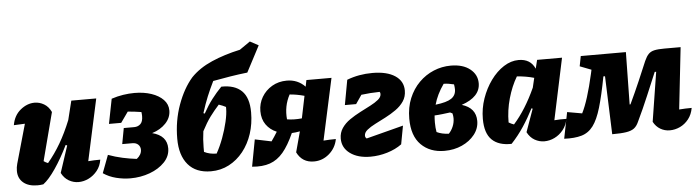

<svg xmlns="http://www.w3.org/2000/svg" viewBox="-47 -959 4272 1174"><g transform="rotate(-5 2088.5 -372.0)"><path d="M290 -57 344 -221 335 -225Q296 -145 254.5 -84Q213 -23 178 3Q159 6 142 6Q87 6 55.5 -20.5Q24 -47 24 -93Q24 -115 30 -136L98 -376Q64 -374 30 -373Q40 -432 81 -465.5Q122 -499 168 -499Q198 -499 225.5 -483Q253 -467 269 -433L192 -138Q204 -129 218 -124Q261 -175 297 -236.5Q333 -298 364 -375L393 -492H546L464 -114Q500 -117 538 -117Q532 -78 509.5 -50Q487 -22 456.5 -7Q426 8 394 8Q363 8 335 -8Q307 -24 290 -57Z M712 13Q669 13 625 2Q581 -9 546 -33L587 -142Q631 -126 674.5 -116.5Q718 -107 761 -102Q791 -126 791 -156Q791 -175 778 -187.5Q765 -200 742 -200H680L698 -297H762Q785 -297 800.5 -311.5Q816 -326 816 -360Q816 -372 814 -385Q771 -392 731 -395L685 -330H610L640 -482Q676 -494 712 -499.5Q748 -505 781 -505Q839 -505 885 -489.5Q931 -474 958 -446Q985 -418 985 -380Q985 -336 952.5 -301.5Q920 -267 868 -251Q958 -228 958 -150Q958 -102 922.5 -65Q887 -28 831 -7.5Q775 13 712 13Z M1207 13Q1115 13 1066.5 -44Q1018 -101 1018 -203Q1018 -313 1053 -410Q1088 -507 1143 -570Q1194 -623 1272 -657Q1350 -691 1447 -712L1512 -757L1564 -729L1480 -569Q1427 -563 1374 -554.5Q1321 -546 1268 -536Q1244 -487 1226.5 -444.5Q1209 -402 1191 -345L1199 -342Q1226 -391 1254 -427.5Q1282 -464 1314 -497Q1396 -499 1439 -457Q1482 -415 1482 -325Q1482 -255 1462 -194Q1442 -133 1405 -86.5Q1368 -40 1317.5 -13.5Q1267 13 1207 13ZM1174 -138Q1174 -122 1174 -109Q1207 -92 1250 -92Q1273 -133 1291.5 -183Q1310 -233 1321 -280.5Q1332 -328 1332 -361Q1332 -367 1332 -371Q1313 -381 1289 -389Q1259 -356 1233.5 -321.5Q1208 -287 1181 -235Q1174 -185 1174 -138Z M1459 7 1490 -158 1591 -137Q1609 -162 1628 -193Q1587 -210 1563 -244Q1539 -278 1539 -327Q1539 -374 1562 -413Q1585 -452 1625 -475.5Q1665 -499 1716 -499Q1783 -499 1828 -452L1836 -492H1990L1908 -114Q1945 -117 1984 -117Q1974 -63 1933 -27.5Q1892 8 1839 8Q1767 8 1735 -57L1769 -183Q1743 -178 1719 -177Q1686 -103 1650.5 -61Q1615 -19 1569 -3Q1523 13 1459 7ZM1697 -263Q1738 -256 1788 -261L1816 -397Q1768 -410 1726 -413Q1689 -344 1697 -263Z M2186 9Q2109 9 2061.5 -25.5Q2014 -60 2014 -117Q2014 -153 2033 -181Q2052 -209 2082.5 -230Q2113 -251 2147 -268.5Q2181 -286 2211 -301.5Q2241 -317 2260.5 -333Q2280 -349 2280 -368Q2280 -375 2276 -381Q2217 -380 2163 -373L2126 -319H2057L2085 -472Q2158 -500 2241 -500Q2330 -500 2380 -467Q2430 -434 2430 -376Q2430 -338 2411 -310Q2392 -282 2361.5 -260.5Q2331 -239 2297 -221.5Q2263 -204 2232.5 -188.5Q2202 -173 2182.5 -157Q2163 -141 2163 -122Q2163 -111 2172 -104L2400 -163L2379 -50Q2341 -22 2289.5 -6.5Q2238 9 2186 9Z M2640 13Q2551 13 2496.5 -41.5Q2442 -96 2442 -202Q2442 -271 2465 -326.5Q2488 -382 2527.5 -421.5Q2567 -461 2617.5 -482Q2668 -503 2723 -503Q2797 -503 2840.5 -468.5Q2884 -434 2884 -381Q2884 -297 2769 -258Q2855 -232 2855 -152Q2855 -106 2825.5 -68.5Q2796 -31 2747.5 -9Q2699 13 2640 13ZM2736 -356Q2736 -369 2733 -387Q2716 -391 2700.5 -393.5Q2685 -396 2670 -396Q2627 -335 2610 -273Q2679 -281 2707.5 -300.5Q2736 -320 2736 -356ZM2596 -165Q2596 -132 2601 -106Q2632 -91 2675 -89Q2692 -107 2702 -131Q2712 -155 2712 -181Q2712 -195 2708 -211Q2701 -215 2694 -218Q2670 -215 2645.5 -212Q2621 -209 2598 -208Q2596 -187 2596 -165Z M3052 6Q2973 8 2931.5 -32.5Q2890 -73 2890 -161Q2890 -225 2911 -285.5Q2932 -346 2967.5 -395Q3003 -444 3047.5 -472.5Q3092 -501 3139 -501Q3212 -501 3239 -439L3252 -492H3405L3325 -115Q3362 -118 3399 -117Q3392 -78 3369.5 -50Q3347 -22 3316.5 -7Q3286 8 3253 8Q3222 8 3194 -8Q3166 -24 3149 -57L3199 -197L3192 -200Q3163 -143 3129 -91.5Q3095 -40 3052 6ZM3045 -126Q3061 -116 3077 -111Q3152 -195 3211 -325L3225 -384Q3177 -398 3120 -402Q3086 -345 3065.5 -272.5Q3045 -200 3045 -126Z M4023 8Q3992 8 3965.5 -7.5Q3939 -23 3923 -53L3971 -356H3962Q3935 -292 3902.5 -214.5Q3870 -137 3833 -60Q3822 -35 3805 -22Q3788 -9 3756.5 -4Q3725 1 3670 1L3657 -356H3647Q3625 -240 3603.5 -167.5Q3582 -95 3553.5 -57Q3525 -19 3482 -6.5Q3439 6 3375 3L3407 -158L3498 -142Q3536 -216 3573 -380L3578 -403L3508 -430L3520 -492H3797L3792 -171H3797Q3831 -243 3859 -308Q3887 -373 3910 -428Q3922 -455 3935.5 -469Q3949 -483 3971.5 -488Q3994 -493 4033 -493H4133L4091 -114Q4128 -117 4168 -117Q4161 -77 4139 -49Q4117 -21 4086.5 -6.5Q4056 8 4023 8Z"/></g></svg>

Font: Piazzolla ExtraBold
Style: Italic
Weight: 800
Italic angle: -11.3°
Designer: Juan Pablo del Peral
Foundry: Huerta Tipografica
Version: Version 1.330